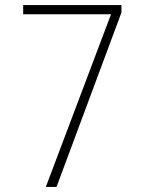

<svg xmlns="http://www.w3.org/2000/svg" viewBox="-20 -734 570 754"><path d="M160 0 416 -678H71V-714H457V-685L202 0Z"/></svg>

Font: Noto Sans Mono Condensed ExtraLight
Style: Regular
Weight: 200
Width: 3
Designer: Monotype Design Team
Foundry: Monotype Imaging Inc.
Version: Version 2.014; ttfautohint (v1.8.4.7-5d5b)